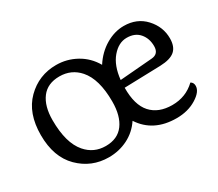

<svg xmlns="http://www.w3.org/2000/svg" viewBox="-100 -728 1077 949"><g transform="rotate(-30 438.5 -254.0)"><path d="M713 -308Q755 -311 755 -355.5Q755 -400 729.5 -429.5Q704 -459 657.5 -459Q611 -459 573.5 -415Q536 -371 528 -293ZM439 -222Q439 -350 386 -410Q342 -460 274 -460Q206 -460 171.5 -414.5Q137 -369 137 -289Q137 -159 190 -98Q234 -47 302 -47Q370 -47 404.5 -93.5Q439 -140 439 -222ZM820 -110Q835 -102 835 -83Q835 -50 787 -20.5Q739 9 674 9Q542 9 478 -89Q446 -41 396 -16Q346 9 288 9Q189 9 119.5 -60Q50 -129 50 -254Q50 -379 119.5 -448Q189 -517 288 -517Q349 -517 402 -487.5Q455 -458 486 -404Q520 -457 570.5 -487Q621 -517 674 -517Q749 -517 795.5 -466.5Q842 -416 842 -350Q842 -303 816.5 -280.5Q791 -258 733 -256L526 -250Q525 -152 567.5 -105Q610 -58 688 -58Q766 -58 820 -110Z"/></g></svg>

Font: Laila
Style: Regular
Weight: 400
Designer: Hitesh Malaviya
Foundry: Indian Type Foundry
Version: Version 1.302;PS 1.0;hotconv 1.0.78;makeotf.lib2.5.61930; tt